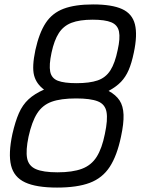

<svg xmlns="http://www.w3.org/2000/svg" viewBox="-20 -834 640 868"><path d="M238 14Q144 14 93.5 -9.5Q43 -33 30 -86Q17 -139 36 -228Q49 -285 65.5 -322.5Q82 -360 109 -385Q136 -410 179 -429Q144 -455 134 -493.5Q124 -532 140 -608Q157 -685 186.5 -730Q216 -775 267.5 -794.5Q319 -814 401 -814Q486 -814 532 -793Q578 -772 590 -724Q602 -676 585 -596Q575 -548 561.5 -517Q548 -486 527 -464Q506 -442 471 -423Q504 -405 520.5 -380Q537 -355 538.5 -315.5Q540 -276 527 -216Q509 -130 476 -79.5Q443 -29 386 -7.5Q329 14 238 14ZM240 -55Q308 -55 350.5 -71Q393 -87 417 -125Q441 -163 454 -228Q468 -293 461.5 -328Q455 -363 422 -376Q389 -389 324 -389Q255 -389 213.5 -374Q172 -359 148 -321.5Q124 -284 109 -216Q96 -154 102.5 -119Q109 -84 142 -69.5Q175 -55 240 -55ZM326 -458Q385 -458 421.5 -470.5Q458 -483 479 -516Q500 -549 512 -608Q524 -661 518 -691Q512 -721 483.5 -733Q455 -745 399 -745Q340 -745 303.5 -731Q267 -717 246 -684.5Q225 -652 213 -596Q201 -540 207 -510Q213 -480 241.5 -469Q270 -458 326 -458Z"/></svg>

Font: Victor Mono
Style: Italic
Weight: 400
Italic angle: -12°
Monospace: yes
Designer: Rune Bjørnerås
Version: Version 1.561;gftools[0.9.30]